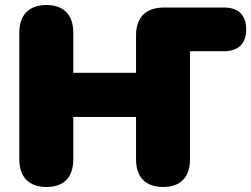

<svg xmlns="http://www.w3.org/2000/svg" viewBox="-20 -735 1001 765"><path d="M165 10C235 10 272 -29 272 -100V-269H522V-100C522 -29 560 10 630 10C699 10 737 -29 737 -100V-531H873C930 -531 961 -562 961 -618C961 -674 930 -705 873 -705H633C561 -705 522 -666 522 -594V-445H272V-605C272 -676 234 -715 165 -715C96 -715 57 -676 57 -605V-100C57 -29 96 10 165 10Z"/></svg>

Font: SN Pro Black
Style: Regular
Weight: 900
Designer: Tobias Whetton
Foundry: Supernotes
Version: Version 1.001;Glyphs 3.2 (3249)